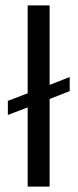

<svg xmlns="http://www.w3.org/2000/svg" viewBox="-20 -688 286 708"><path d="M82 0V-292L9 -264V-316L82 -344V-668H163V-375L237 -404V-352L163 -323V0Z"/></svg>

Font: Gantari
Style: Regular
Weight: 400
Designer: Anugrah Pasau
Foundry: Lafontype
Version: Version 1.000; ttfautohint (v1.8.3)